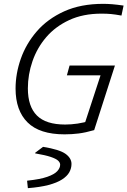

<svg xmlns="http://www.w3.org/2000/svg" viewBox="-20 -684 663 999"><path d="M612 -603Q579 -609 557.5 -611Q536 -613 508 -613Q412 -613 340 -579.5Q268 -546 220.5 -490.5Q173 -435 149 -365.5Q125 -296 125 -224Q125 -130 172 -83Q219 -36 319 -36Q350 -36 384 -41Q418 -46 452 -57L413 -17L508 -307L539 -292H328L342 -343H578L470 -7Q425 6 389.5 10.5Q354 15 316 15Q186 15 123.5 -47Q61 -109 61 -223Q61 -301 88.5 -379Q116 -457 172 -521.5Q228 -586 314 -625Q400 -664 517 -664Q540 -664 564 -662Q588 -660 623 -655ZM125 295 121 257 122 256Q189 249 226 236Q263 223 278 206.5Q293 190 293 173Q293 162 282.5 152Q272 142 244 132.5Q216 123 163 114V111L204 80Q290 94 321 116.5Q352 139 352 169Q352 192 340.5 212.5Q329 233 302.5 250Q276 267 232.5 278.5Q189 290 125 295Z"/></svg>

Font: Intel One Mono Light
Style: Italic
Weight: 300
Italic angle: -16°
Monospace: yes
Designer: Fred Shallcrass
Foundry: Frere-Jones Type LLC
Version: Version 1.004